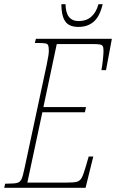

<svg xmlns="http://www.w3.org/2000/svg" viewBox="-42 -900 556 920"><path d="M-17 -20H-7Q28 -20 41.5 -24Q55 -28 61.5 -42.5Q68 -57 76 -96L182 -591Q192 -639 192 -656Q192 -675 189 -682.5Q186 -690 175.5 -692Q165 -694 137 -694H125L130 -714H494L466 -564H444Q448 -585 451 -613.5Q454 -642 454 -656Q454 -672 450.5 -678.5Q447 -685 436 -687Q425 -689 397 -689H230L166 -387H370L365 -362H161L89 -25H273Q312 -25 326.5 -29Q341 -33 349.5 -48Q358 -63 370 -105L383 -150H405L368 0H-22ZM252 -880H272Q273 -799 335 -799Q407 -799 430 -880H450Q436 -821 407 -796Q378 -771 334 -771Q288 -771 270 -798.5Q252 -826 252 -880Z"/></svg>

Font: Noto Serif CondThin
Style: Italic
Weight: 250
Width: 3
Italic angle: -12°
Designer: Monotype Design Team
Foundry: Monotype Imaging Inc.
Version: Version 1.001